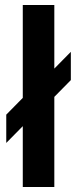

<svg xmlns="http://www.w3.org/2000/svg" viewBox="-20 -747 308 767"><path d="M197 -360 263 -427V-540L197 -473V-727H71V-356L5 -289V-176L71 -243V0H197Z"/></svg>

Font: Fog Sans
Style: Bold
Weight: 700
Foundry: Intel Corporation
Version: Version 1.00